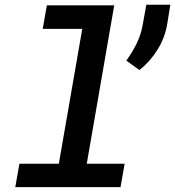

<svg xmlns="http://www.w3.org/2000/svg" viewBox="-20 -772 723 792"><path d="M173.3 -750H451.2L337.9 -96.7H494.1L477.1 0H43L60.1 -96.7H222.7L319.3 -652.8H156.2ZM669.9 -673.8Q660.6 -616.7 630.1 -567.6Q599.6 -518.6 555.2 -482.9L501 -522Q526.4 -557.1 544.2 -593.5Q562 -629.9 569.3 -672.9L583.5 -752.4H682.6Z"/></svg>

Font: Roboto Mono Medium
Style: Italic
Weight: 500
Designer: Google
Version: Version 2.000985; 2015; ttfautohint (v1.3)